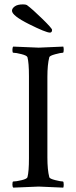

<svg xmlns="http://www.w3.org/2000/svg" viewBox="-20 -861 351 884"><path d="M113.3 -510.7Q113.3 -571.3 106.4 -597.7Q103.5 -605.5 78.6 -611.8Q53.7 -618.2 41 -618.2Q37.1 -618.2 37.1 -630.9Q37.1 -642.6 41 -646.5Q153.3 -641.6 158.2 -641.6Q173.8 -641.6 271.5 -646.5Q273.4 -640.6 273.4 -631.8Q273.4 -618.2 269.5 -618.2Q259.8 -618.2 234.4 -611.3Q209 -604.5 207 -597.7Q198.2 -563.5 198.2 -506.8V-135.7Q198.2 -79.1 207 -44.9Q209 -38.1 234.4 -31.7Q259.8 -25.4 269.5 -25.4Q273.4 -25.4 273.4 -10.7Q273.4 -2.9 271.5 2.9Q173.8 -2 158.2 -2Q153.3 -2 41 2.9Q37.1 -1 37.1 -11.7Q37.1 -25.4 41 -25.4Q53.7 -25.4 78.6 -31.2Q103.5 -37.1 106.4 -44.9Q113.3 -71.3 113.3 -131.8ZM219.7 -723.6Q219.7 -710.9 210 -710.9Q191.4 -710.9 113.3 -750Q35.2 -789.1 35.2 -811.5Q35.2 -822.3 47.9 -831.5Q60.5 -840.8 85.9 -840.8Q97.7 -840.8 103.5 -837.9Q129.9 -818.4 174.8 -774.4Q219.7 -730.5 219.7 -723.6Z"/></svg>

Font: Crimson Text
Style: Roman
Weight: 400
Version: Version 0.13